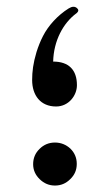

<svg xmlns="http://www.w3.org/2000/svg" viewBox="-20 -561 331 580"><path d="M149.4 -239.3C187.5 -239.3 212.4 -272.5 212.4 -303.7C212.4 -350.1 187.5 -375 140.6 -375C142.1 -438 170.9 -491.2 210.4 -520.5L212.4 -522C217.8 -527.3 217.8 -532.2 212.4 -536.6C206.1 -542 197.8 -542 187.5 -535.6C153.8 -514.6 125.5 -482.9 109.9 -452.1C102.1 -437 95.7 -420.9 90.3 -403.8C80.1 -370.1 77.1 -344.2 77.1 -319.3C77.1 -272.9 102.5 -239.3 149.4 -239.3ZM146 -0.5C164.1 -0.5 179.2 -6.8 192.4 -20C205.6 -32.7 211.9 -47.9 211.9 -65.9C211.9 -84 205.6 -99.1 192.9 -111.8C179.7 -124 164.1 -130.4 146 -130.4C127.9 -130.4 112.3 -124 99.6 -111.3C86.4 -98.6 80.1 -83 80.1 -64.9C80.1 -47.4 86.9 -32.2 100.1 -19.5C113.3 -6.8 128.4 -0.5 146 -0.5Z"/></svg>

Font: Parastoo
Style: Regular
Weight: 400
Foundry: Saber Rastikerdar (saber.rastikerdar@gmail.com)
Version: Version 2.0.1